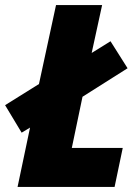

<svg xmlns="http://www.w3.org/2000/svg" viewBox="-47 -734 548 754"><path d="M22 0H403L435 -153H235L277 -354L454 -466L387 -572L313 -526L354 -714H173L106 -404L-27 -321L38 -213L71 -233Z"/></svg>

Font: Noto Sans UI SemiCondensed Black
Style: Italic
Weight: 900
Width: 4
Italic angle: -372°
Designer: Monotype Design Team
Foundry: Monotype Imaging Inc.
Version: Version 1.901